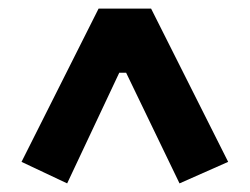

<svg xmlns="http://www.w3.org/2000/svg" viewBox="-20 -718 580 446"><path d="M510 -342 397 -292 273 -549H257L136 -292L30 -342L209 -698H331Z"/></svg>

Font: IBM Plex Sans Condensed
Style: Bold
Weight: 700
Width: 3
Designer: Mike Abbink, Paul van der Laan, Pieter van Rosmalen
Foundry: Bold Monday
Version: Version 3.201